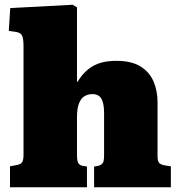

<svg xmlns="http://www.w3.org/2000/svg" viewBox="-20 -788 756 808"><path d="M22 0V-88L53 -94Q67 -97 73 -105Q79 -113 79 -139V-592Q79 -625 73 -638Q67 -651 45 -654L17 -658L23 -754L286 -768L304 -757V-444H307Q331 -486 369.5 -509Q408 -532 470 -532Q533 -532 571 -508.5Q609 -485 626 -445.5Q643 -406 643 -358V-131Q643 -112 649 -103.5Q655 -95 674 -92L699 -88V0H376V-87L392 -90Q406 -93 412 -101Q418 -109 418 -134V-310Q418 -339 413 -357Q408 -375 397.5 -383.5Q387 -392 369 -392Q352 -392 337 -384Q322 -376 313 -354.5Q304 -333 304 -293V-136Q304 -114 308.5 -103.5Q313 -93 328 -90L346 -87V0Z"/></svg>

Font: Literata 18pt Black
Style: Regular
Weight: 900
Designer: Latin by Veronika Burian and Jose Scaglione. Greek by Irene Vlachou. Cyrillic by Vera Evstafieva.
Foundry: TypeTogether
Version: Version 3.103;gftools[0.9.29]